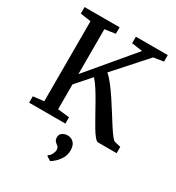

<svg xmlns="http://www.w3.org/2000/svg" viewBox="-232 -882 1183 1291"><g transform="rotate(30 359.5 -237.0)"><path d="M39.5 0V-49.5L123 -59V-680.5L41 -692.5V-743H313V-692.5L230.5 -680.5V-332L523.5 -680.5L439.5 -692.5V-743H687V-692.5L609.5 -680.5L393.5 -439Q418.5 -417.5 445.8 -382.2Q473 -347 500.8 -305.2Q528.5 -263.5 554.8 -221.2Q581 -179 604 -143.5Q627 -108 644.5 -85.2Q662 -62.5 672 -60L719 -49V0H575.5Q563.5 0 547 -20Q530.5 -40 510.8 -73Q491 -106 468.8 -146.5Q446.5 -187 423.2 -228.2Q400 -269.5 376.8 -305.8Q353.5 -342 331.5 -366.5L230.5 -252V-59L321 -49V0ZM441.5 139.5Q441.5 174.5 425 202Q408.5 229.5 388.5 247Q368.5 264.5 359 269.5H357.5L325.5 249.5L324.5 243Q339 236.5 349 217.2Q359 198 359 183.5Q359 168.5 352.2 160.8Q345.5 153 338 148Q330.5 142.5 324 133.8Q317.5 125 317.5 108.5Q317.5 89.5 327.5 79.2Q337.5 69 350.2 65Q363 61 371.5 61H374Q404.5 61 423.2 81.2Q442 101.5 441.5 139.5Z"/></g></svg>

Font: Merriweather Light 18pt
Style: Regular
Weight: 400
Version: Version 2.100